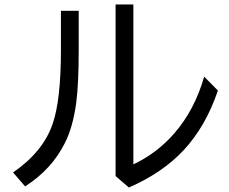

<svg xmlns="http://www.w3.org/2000/svg" viewBox="-20 -813 1020 854"><path d="M251 -765.1H330.1V-594.2Q330.1 -437.5 318.8 -354Q304.2 -248.5 270 -179.7Q211.4 -60.5 91.8 16.1L38.1 -45.9Q170.9 -137.2 213.9 -261.2Q251 -367.2 251 -591.3ZM494.1 -793H573.2V-82Q677.2 -130.9 753.9 -218.3Q845.7 -323.2 888.2 -472.2L949.2 -410.2Q895.5 -251.5 797.4 -145.5Q702.1 -43.5 553.2 21L494.1 -29.8Z"/></svg>

Font: FORM UDPGothic
Style: Regular
Weight: 400
Foundry: Pronama LLC
Version: Version 1.05101